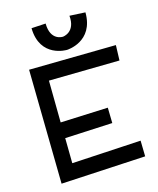

<svg xmlns="http://www.w3.org/2000/svg" viewBox="-135 -1031 929 1128"><g transform="rotate(-15 329.5 -466.5)"><path d="M475 -357 185 -345 182 -600 613 -607 616 -700 86 -692 97 4 613 -24 611 -120 189 -96 187 -249 477 -263ZM397 -937C407 -834 329 -828 329 -828C329 -828 251 -821 250 -929L163 -924C166 -741 332 -747 332 -747C332 -747 495 -752 493 -932Z"/></g></svg>

Font: McLaren
Style: Regular
Weight: 400
Designer: Astigmatic (AOETI)
Foundry: Astigmatic (AOETI)
Version: Version 1.000